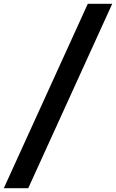

<svg xmlns="http://www.w3.org/2000/svg" viewBox="-54 -843 608 1006"><path d="M-34 143 406 -823H534L94 143Z"/></svg>

Font: Iosevka Curly XBdObl
Style: Regular
Weight: 800
Italic angle: -9°
Monospace: yes
Designer: Belleve Invis
Foundry: Belleve Invis
Version: Version 11.1.0; ttfautohint (v1.8.3)